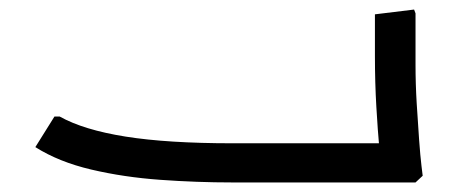

<svg xmlns="http://www.w3.org/2000/svg" viewBox="-20 -382 959 402"><path d="M467 0Q392 0 315.5 -5.5Q239 -11 171 -27Q103 -43 54 -74L94 -138H105Q155 -110 243 -96Q331 -82 467 -82H774L773 0ZM774 0 777 -42Q777 -42 774 -74.5Q771 -107 768 -158Q765 -209 765 -265V-352L847 -362L850 -354V-247Q850 -206 852.5 -165Q855 -124 857.5 -89.5Q860 -55 862.5 -34.5Q865 -14 865 -14L850 0ZM679 0V-82H785V0ZM679 0Q668 0 663.5 -12Q659 -24 659 -42Q659 -60 663.5 -71Q668 -82 679 -82Z"/></svg>

Font: Fustat Medium
Style: Regular
Weight: 500
Designer: Mohamed Gaber, Khaled Hosny, Laura Garcia Mut
Foundry: Kief Type Foundry, Alif Type Foundry, Hard Type Foundry
Version: Version 1.007